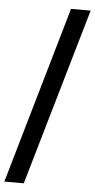

<svg xmlns="http://www.w3.org/2000/svg" viewBox="-69 -844 477 964"><g transform="rotate(5 169.5 -361.5)"><path d="M348 -808 89 85H-9L249 -808Z"/></g></svg>

Font: Bitter
Style: Bold
Weight: 700
Designer: Sol Matas, and Bitter project Authors
Foundry: Sol Matas
Version: Version 2.001